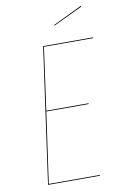

<svg xmlns="http://www.w3.org/2000/svg" viewBox="-93 -897 603 950"><g transform="rotate(-10 208.0 -422.0)"><path d="M382.3 -843.8 384.3 -839.8 237.8 -770.5 235.8 -773.4ZM416 -680.2 415 -676.3H168L124.5 -362.8H336.9L336.4 -358.9H124L73.7 -3.9H330.1L329.6 0H69.3L164.6 -680.2Z"/></g></svg>

Font: Fira Sans Compressed Four
Style: Italic
Weight: 100
Width: 3
Italic angle: -8°
Designer: Carrois Corporate & Edenspiekermann AG
Foundry: Carrois Corporate GbR & Edenspiekermann AG
Version: Version 4.203;PS 004.203;hotconv 1.0.88;makeotf.lib2.5.64775